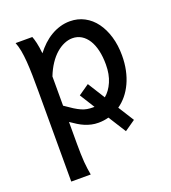

<svg xmlns="http://www.w3.org/2000/svg" viewBox="-136 -609 843 949"><g transform="rotate(-20 285.5 -134.5)"><path d="M166 -127Q190.9 -109.4 209.2 -97.9Q227.5 -86.4 242.7 -79.8Q257.8 -73.2 271.7 -70.8Q285.6 -68.4 302.7 -68.4H310.1L261.2 -146.5L317.4 -185.5L374 -95.2Q400.9 -117.2 417.7 -155.8Q434.6 -194.3 434.6 -246.6Q434.6 -287.1 427 -320.1Q419.4 -353 404.8 -376.2Q390.1 -399.4 369.4 -412.1Q348.6 -424.8 322.3 -424.8Q301.3 -424.8 279.3 -415.5Q257.3 -406.2 236.6 -388.2Q215.8 -370.1 197.8 -343Q179.7 -315.9 166 -280.8ZM356.4 4.9Q330.6 12.2 302.7 12.2Q283.2 12.2 265.9 8.3Q248.5 4.4 232.2 -2.4Q215.8 -9.3 199.7 -19.3Q183.6 -29.3 166 -41.5V73.2Q166 102.5 166.7 126.2Q167.5 149.9 168.9 169.9Q170.4 189.9 172.9 206.8Q175.3 223.6 178.2 239.3H75.7V-236.8Q75.7 -282.2 75 -321Q74.2 -359.9 71.8 -392.3Q69.3 -424.8 64.5 -451.2Q59.6 -477.5 51.3 -498H139.2Q144.5 -485.4 149.9 -462.2Q155.3 -439 158.7 -405.3Q175.8 -427.7 196 -446.8Q216.3 -465.8 239 -479.2Q261.7 -492.7 286.9 -500.2Q312 -507.8 339.4 -507.8Q380.9 -507.8 415.3 -489.5Q449.7 -471.2 473.9 -438.2Q498 -405.3 511.5 -360.1Q524.9 -314.9 524.9 -261.2Q524.9 -220.2 517.3 -184.3Q509.8 -148.4 495.8 -118.4Q481.9 -88.4 462.4 -64.7Q442.9 -41 418.9 -24.4L471.2 58.6L415 97.7Z"/></g></svg>

Font: Andika Compact
Style: Regular
Weight: 400
Designer: Victor Gaultney, Annie Olsen, Julie Remington, Don Collingsworth, Eric Hays, Becca Hirsbrunner
Foundry: SIL International
Version: Version 5.000 ; LnSpcTght